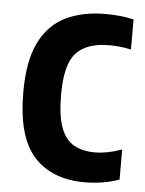

<svg xmlns="http://www.w3.org/2000/svg" viewBox="-46 -592 481 639"><g transform="rotate(5 195.0 -272.0)"><path d="M260.5 10Q150.5 10 90.8 -56Q31 -122 31 -272Q31 -374.5 61 -436.2Q91 -498 147 -526Q203 -554 281 -554Q305 -554 328.8 -551.8Q352.5 -549.5 375.5 -544V-443.5Q356.5 -448 337 -449.8Q317.5 -451.5 302.5 -451.5Q227.5 -451.5 192.2 -413.2Q157 -375 157 -274.5Q157 -204.5 171.5 -164.8Q186 -125 214.8 -108.5Q243.5 -92 286.5 -92Q325.5 -92 375.5 -109.5V-9Q347.5 1 318 5.5Q288.5 10 260.5 10Z"/></g></svg>

Font: Encode Sans Condensed Condensed SemiBold
Style: Regular
Weight: 600
Width: 3
Designer: Multiple Designers
Foundry: Impallari Type
Version: Version 3.000; ttfautohint (v1.8.3) -l 8 -r 50 -G 200 -x 14 